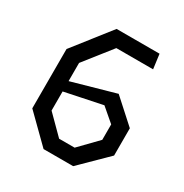

<svg xmlns="http://www.w3.org/2000/svg" viewBox="-168 -863 957 997"><g transform="rotate(30 310.0 -365.0)"><path d="M230 0H407.5L564 -154V-317.5L424.5 -443.5L166 -370.5V-479.5L295 -643H515.5L504 -730H246.5L73.5 -509.5V-154ZM273 -87 166 -194V-308.5L390 -355L470 -286.5V-194L366 -87Z"/></g></svg>

Font: FontWithASyntaxHighlighterNightOwl
Style: Regular
Weight: 400
Designer: Riley Cran & the Lettermatic Team
Foundry: Lettermatic
Version: Version 1.000 (FontWithASyntaxHighlighterNightOwl)